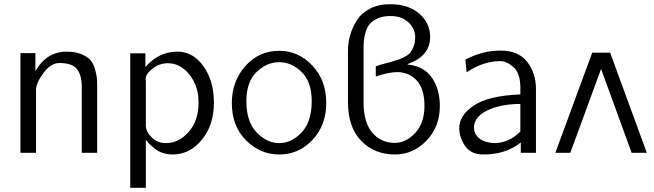

<svg xmlns="http://www.w3.org/2000/svg" viewBox="-20 -725 3104 911"><path d="M77 0V-473H148V-387Q200 -480 297 -480Q337 -480 366 -468Q395 -456 409 -440Q423 -424 430.5 -398Q438 -372 439.5 -355.5Q441 -339 441 -315V0H368V-312Q368 -368 345.5 -397Q323 -426 262 -426Q221 -426 186 -378.5Q151 -331 151 -299V0Z M598 166V-472H670V-407Q733 -480 822 -480Q896 -480 945.5 -410.5Q995 -341 995 -238Q995 -131 937.5 -61.5Q880 8 799 8Q776 8 755 1.5Q734 -5 720 -15.5Q706 -26 696 -35Q686 -44 679 -53L672 -62V166ZM671 -351Q671 -349 671.5 -344.5Q672 -340 672 -339V-128Q673 -99 700.5 -72.5Q728 -46 767 -46Q829 -46 875.5 -99.5Q922 -153 922 -236Q922 -265 918 -286Q905 -346 866 -385.5Q827 -425 776 -425Q737 -425 704.5 -400Q672 -375 671 -351Z M1080 -236Q1080 -340 1144.5 -412Q1209 -484 1305 -484Q1396 -484 1462 -414Q1528 -344 1528 -236Q1528 -131 1463 -61.5Q1398 8 1305 8Q1214 8 1147 -59.5Q1080 -127 1080 -236ZM1149 -245Q1149 -147 1198 -96.5Q1247 -46 1305 -46Q1363 -46 1411 -96.5Q1459 -147 1459 -245Q1459 -337 1411 -383.5Q1363 -430 1305 -430Q1246 -430 1197.5 -383.5Q1149 -337 1149 -245Z M1631 -242V-484Q1631 -522 1641.5 -558.5Q1652 -595 1673.5 -629Q1695 -663 1735.5 -684Q1776 -705 1830 -705H1829H1833Q1917 -705 1969 -660.5Q2021 -616 2021 -549Q2021 -459 1914 -421V-419Q1992 -411 2029.5 -356Q2067 -301 2067 -223Q2067 -123 2003.5 -57.5Q1940 8 1854 8Q1757 8 1694 -56.5Q1631 -121 1631 -242ZM1763 -362V-410Q1778 -417 1831 -430Q1858 -438 1870 -442Q1882 -446 1901 -456Q1920 -466 1928 -476.5Q1936 -487 1943 -505.5Q1950 -524 1950 -548Q1950 -589 1918 -619Q1886 -649 1832 -649Q1797 -649 1772.5 -638Q1748 -627 1735 -612Q1722 -597 1715 -573.5Q1708 -550 1706.5 -533.5Q1705 -517 1705 -495V-417V-281V-241Q1705 -144 1746.5 -95.5Q1788 -47 1853 -47Q1906 -47 1950 -94Q1994 -141 1994 -223Q1994 -300 1959.5 -340.5Q1925 -381 1867 -383Q1824 -383 1763 -362Z M2159 -117Q2159 -178 2228.5 -224.5Q2298 -271 2449 -277V-308Q2449 -377 2417 -406Q2385 -435 2353 -435Q2274 -435 2194 -382L2188 -442Q2268 -485 2356 -485Q2439 -485 2481 -432Q2523 -379 2523 -302V0H2451V-49Q2381 8 2273 8Q2214 8 2186.5 -33Q2159 -74 2159 -117ZM2229 -119Q2229 -93 2247.5 -74.5Q2266 -56 2295 -50Q2311 -46 2330 -46Q2396 -48 2449 -101V-232Q2353 -231 2291 -200.5Q2229 -170 2229 -119Z M3049 0H2977L2832 -398L2686 0H2615L2790 -475H2875Z"/></svg>

Font: Coval
Style: ExtraLight
Weight: 250
Foundry: Context Ltd
Version: Version 001.000